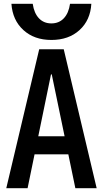

<svg xmlns="http://www.w3.org/2000/svg" viewBox="-20 -989 540 1009"><path d="M13 0 186 -730H315L488 0H376L252 -598H248L125 0ZM111 -178V-273H389V-178ZM250 -779Q160 -779 103 -831Q46 -883 40 -969H152Q159 -920 184.5 -893Q210 -866 250 -866Q290 -866 315.5 -893Q341 -920 348 -969H460Q455 -883 398 -831Q341 -779 250 -779Z"/></svg>

Font: M PLUS 1 Code Medium
Style: Regular
Weight: 500
Designer: Coji Morishita
Foundry: UNDERFOREST DESIGN
Version: Version 1.002